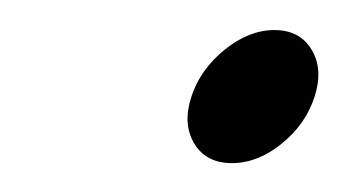

<svg xmlns="http://www.w3.org/2000/svg" viewBox="-20 -269 237 131"><path d="M192.6 -235.1Q200.7 -221.7 194.6 -202.9Q188.5 -184.1 172.1 -170.9Q155.8 -157.7 138.2 -157.7Q120.6 -157.7 112.5 -171.1Q104.5 -184.6 110.6 -203.1Q116.7 -221.7 133.3 -235.1Q149.9 -248.5 167.2 -248.5Q184.6 -248.5 192.6 -235.1Z"/></svg>

Font: RIT Rachana
Style: Italic
Weight: 400
Designer: Hussain KH
Version: 1.5.2